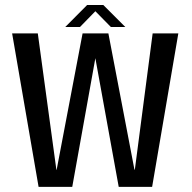

<svg xmlns="http://www.w3.org/2000/svg" viewBox="-20 -724 744 744"><path d="M129.5 0H260L349.5 -498.5L440 0H569.5L671 -594.5H571.5L502.5 -66.5H501L400 -594.5H300L199.5 -66H198.5L126.5 -594.5H27ZM233 -619.5H290L349.5 -680.5L409.5 -619.5H465.5L380.5 -704.5H317.5Z"/></svg>

Font: Anybody SemiCondensed
Style: Regular
Weight: 400
Width: 4
Version: Version 1.113;gftools[0.9.25]